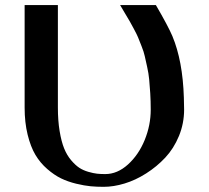

<svg xmlns="http://www.w3.org/2000/svg" viewBox="-20 -720 815 750"><path d="M449.2 -700.2H588.9Q636.7 -618.2 653.3 -579.1Q693.8 -482.4 698.2 -338.9Q699.2 -316.4 699.2 -292Q699.2 -237.8 679 -188.7Q658.7 -139.6 625.5 -104.2Q592.3 -68.8 550.8 -42.5Q509.3 -16.1 466.6 -3.2Q423.8 9.8 384.8 9.8Q358.4 9.8 334.2 7.6Q310.1 5.4 277.6 -2.4Q245.1 -10.3 218.5 -23.2Q191.9 -36.1 164.6 -59.8Q137.2 -83.5 118.4 -115Q99.6 -146.5 87.9 -194.1Q76.2 -241.7 76.2 -299.8V-700.2H206.1V-299.8Q206.1 -249 212.9 -208Q219.7 -167 230.5 -140.4Q241.2 -113.8 257.8 -94.2Q274.4 -74.7 289.6 -64.7Q304.7 -54.7 325 -48.8Q345.2 -43 359.4 -41.5Q373.5 -40 391.1 -40Q438.5 -40 480 -77.6Q521.5 -115.2 545.2 -173.1Q568.8 -231 568.8 -292Q568.8 -325.2 566.9 -355.7Q564.9 -386.2 562.7 -409.9Q560.5 -433.6 554.7 -459.2Q548.8 -484.9 545.4 -501Q542 -517.1 532.7 -540.3Q523.4 -563.5 519.3 -574Q515.1 -584.5 502.9 -607.2Q490.7 -629.9 486.6 -637Q482.4 -644 467.8 -668.7Q453.1 -693.4 449.2 -700.2Z"/></svg>

Font: Pfennig
Style: Bold
Weight: 700
Version: Version 20120410 ; ttfautohint (v0.8)